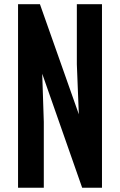

<svg xmlns="http://www.w3.org/2000/svg" viewBox="-20 -879 562 899"><path d="M64.5 0V-859.4H167L349.1 -343.8L339.8 -578.1V-859.4H457.5V0H364.7L177.7 -533.7L185.1 -308.1V0Z"/></svg>

Font: Antonio
Style: Bold
Weight: 700
Designer: Vernon Adams
Foundry: Vernon Adams
Version: Version 1.002